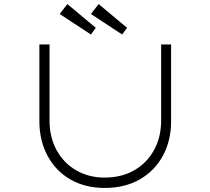

<svg xmlns="http://www.w3.org/2000/svg" viewBox="-20 -919 1036 946"><path d="M496 7Q399 7 326.5 -35Q254 -77 214 -152Q174 -227 174 -322V-700H224V-326Q224 -243 259 -179Q294 -115 356 -79.5Q418 -44 495 -44Q578 -44 640.5 -79.5Q703 -115 738.5 -179Q774 -243 774 -326V-700H823V-321Q823 -226 782.5 -151.5Q742 -77 668.5 -35Q595 7 496 7ZM582 -749 428 -850 466 -899 606 -782ZM428 -749 274 -850 312 -899 452 -782Z"/></svg>

Font: Lexend Tera ExtraLight
Style: Regular
Weight: 250
Designer: Bonnie Shaver-Troup, Thomas Jockin
Foundry: Lexend
Version: Version 1.007